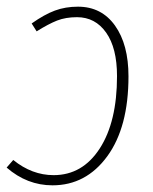

<svg xmlns="http://www.w3.org/2000/svg" viewBox="-25 -551 462 581"><path d="M210.9 -530.8Q282.2 -530.8 323 -473.6Q363.8 -416.5 363.8 -319.8Q363.8 -166 299.6 -78.1Q235.4 9.8 133.8 9.8Q57.1 9.8 -4.9 -43.9L15.1 -66.9Q71.8 -21 137.2 -21Q224.6 -21 276.9 -101.8Q329.1 -182.6 329.1 -320.8Q329.1 -405.8 296.1 -452.4Q263.2 -499 208 -499Q173.8 -499 147.7 -488.8Q121.6 -478.5 85.9 -456.1L70.8 -480Q109.4 -507.3 141.1 -519Q172.9 -530.8 210.9 -530.8Z"/></svg>

Font: Fira Sans Compressed UltraLight
Style: Italic
Weight: 200
Width: 3
Italic angle: -8°
Designer: Carrois Corporate & Edenspiekermann AG
Foundry: Carrois Corporate GbR & Edenspiekermann AG
Version: Version 4.203;PS 004.203;hotconv 1.0.88;makeotf.lib2.5.64775